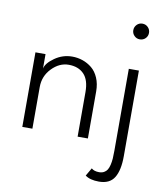

<svg xmlns="http://www.w3.org/2000/svg" viewBox="-94 -743 905 1041"><g transform="rotate(10 358.0 -222.0)"><path d="M605.5 -578Q587.5 -578 575 -590.8Q562.5 -603.5 562.5 -621Q562.5 -639 575 -651.8Q587.5 -664.5 605.5 -664.5Q624 -664.5 636.5 -651.8Q649 -639 649 -621Q649 -603 636.5 -590.5Q624 -578 605.5 -578ZM262 -422.5Q292 -422.5 319.8 -413Q347.5 -403.5 370.8 -384.5Q394 -365.5 408 -333Q422 -300.5 422 -259V0H365.5V-245.5Q365.5 -312 334.8 -343.8Q304 -375.5 251 -375.5Q199.5 -375.5 158 -332.5Q116.5 -289.5 116.5 -229.5V0H61V-410.5H116.5V-331Q122.5 -361 166 -391.8Q209.5 -422.5 262 -422.5ZM521 220Q471.5 220 445.5 200L471 156Q485.5 169.5 513.5 169.5Q529 169.5 540.2 163.2Q551.5 157 558 146.5Q564.5 136 568.5 119Q572.5 102 573.8 83.8Q575 65.5 575 40.5V-410.5H630.5V60.5Q630.5 138.5 605.5 179.2Q580.5 220 521 220Z"/></g></svg>

Font: League Spartan Light
Style: Regular
Weight: 277
Foundry: The League of Moveable Type
Version: Version 2.002